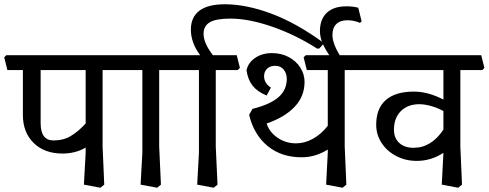

<svg xmlns="http://www.w3.org/2000/svg" viewBox="-35 -860 2311 908"><path d="M450.2 -167 458 13.2 439.9 27.8 361.8 13.2 370.1 -137.2V-162.1Q323.2 -134.3 261.2 -133.8Q175.3 -133.8 124.3 -183.8Q73.2 -233.9 73.2 -316.9V-528.8H0L-15.1 -588.9L-4.9 -599.1H548.8L564 -539.1L554.2 -528.8H450.2ZM157.2 -528.8V-277.8Q157.2 -195.8 217.8 -195.8Q264.6 -195.8 299.8 -216.8Q335 -237.8 370.1 -275.9V-528.8Z M717.8 -167 726.1 13.2 708 27.8 629.9 13.2 638.2 -137.2V-528.8H539.1L523.9 -588.9L534.2 -599.1H816.9L832 -539.1L821.8 -528.8H717.8Z M1497.6 -655.8 1475.6 -630.9 1465.3 -629.9Q1362.3 -695.8 1252 -733.9Q1141.6 -772 1054.7 -772Q985.8 -772 956.8 -754.4Q927.7 -736.8 927.7 -700.2Q927.7 -656.2 971.7 -599.1H1084.5L1099.6 -539.1L1089.4 -528.8H985.4V-167L993.7 13.2L975.6 27.8L897.5 13.2L905.8 -137.2V-528.8H806.6L791.5 -588.9L801.8 -599.1H911.6Q867.7 -657.2 867.7 -720.2Q867.7 -779.3 908.2 -809.6Q948.7 -839.8 1028.3 -839.8Q1129.4 -839.8 1248.5 -795.4Q1367.7 -751 1497.6 -655.8Z M1595.2 -167 1603 13.2 1585 27.8 1507.3 13.2 1515.1 -137.2V-152.8Q1456.1 -115.7 1390.1 -116.2Q1295.9 -116.2 1231 -169.2Q1166 -222.2 1143.1 -316.9L1159.2 -345.2Q1243.2 -366.2 1282.2 -400.6Q1321.3 -435.1 1321.3 -486.8Q1321.3 -512.7 1306.6 -530.8Q1292 -548.8 1267.1 -548.8Q1242.2 -548.8 1228 -534.9Q1213.9 -521 1213.9 -500Q1213.9 -465.8 1246.1 -445.8L1226.1 -408.2Q1182.1 -426.3 1159.7 -454.6Q1137.2 -482.9 1130.9 -527.8Q1138.7 -564 1171.9 -586.4Q1205.1 -608.9 1251 -608.9Q1294.9 -608.9 1330.1 -590.3Q1365.2 -571.8 1385.3 -540.3Q1405.3 -508.8 1405.3 -473.1Q1405.3 -404.3 1358.2 -354.7Q1311 -305.2 1226.1 -275.9Q1238.3 -235.8 1277.1 -209Q1315.9 -182.1 1365.2 -182.1Q1406.2 -182.1 1445.6 -204.1Q1484.9 -226.1 1515.1 -265.1V-528.8H1416L1400.9 -588.9L1411.1 -599.1H1694.3L1709 -539.1L1699.2 -528.8H1595.2Z M1667 -752Q1639.2 -764.2 1607.9 -764.2Q1573.7 -764.2 1555.4 -746.1Q1537.1 -728 1537.1 -693.8Q1537.1 -653.8 1577.1 -588.9H1529.3Q1502.4 -627 1490.2 -656Q1478 -685.1 1478 -712.9Q1478 -769 1510.5 -799.6Q1543 -830.1 1603 -830.1Q1637.2 -830.1 1659.2 -823.2L1675.3 -758.8Z M2142.1 -167 2149.9 13.2 2131.8 27.8 2054.2 13.2 2062 -137.2Q2003.9 -99.1 1936 -99.1Q1882.8 -99.1 1838.9 -122.1Q1794.9 -145 1769.5 -184.1Q1744.1 -223.1 1744.1 -270Q1744.1 -347.2 1789.6 -387Q1835 -426.8 1922.9 -426.8Q1988.8 -426.8 2062 -389.2V-528.8H1673.8L1659.2 -588.9L1668.9 -599.1H2240.7L2255.9 -539.1L2246.1 -528.8H2142.1ZM2062 -247.1V-335Q2034.2 -350.1 2003.7 -358.6Q1973.1 -367.2 1947.8 -367.2Q1893.6 -367.2 1860.8 -334.5Q1828.1 -301.8 1828.1 -247.1Q1828.1 -207 1853 -184.1Q1877.9 -161.1 1920.9 -161.1Q2004.9 -161.1 2062 -247.1Z"/></svg>

Font: Sura
Style: Regular
Weight: 400
Designer: Carolina Giovagnoli
Foundry: Huerta Tipografica
Version: Version 1.003;PS 001.002;hotconv 1.0.70;makeotf.lib2.5.58329